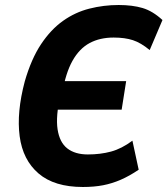

<svg xmlns="http://www.w3.org/2000/svg" viewBox="-20 -736 669 767"><path d="M311 11Q197 11 134 -43Q71 -97 58.5 -192Q46 -287 79 -411Q105 -501 144 -559.5Q183 -618 231.5 -652.5Q280 -687 337 -701.5Q394 -716 454 -716Q509 -716 549.5 -704Q590 -692 629 -656L578 -536Q543 -565 511 -575.5Q479 -586 434 -586Q379 -586 338 -564Q297 -542 269.5 -493Q242 -444 228 -361L189 -412H484L466 -298H156L222 -359Q202 -272 210 -219.5Q218 -167 249 -143Q280 -119 331 -119Q381 -119 423.5 -130.5Q466 -142 509 -174L534 -58Q497 -33 462.5 -18Q428 -3 392 4Q356 11 311 11Z"/></svg>

Font: Nunito Sans 7pt Condensed ExtraBold
Style: Italic
Weight: 800
Width: 3
Italic angle: -9°
Designer: Vernon Adams
Foundry: Vernon Adams
Version: Version 3.101;gftools[0.9.27]